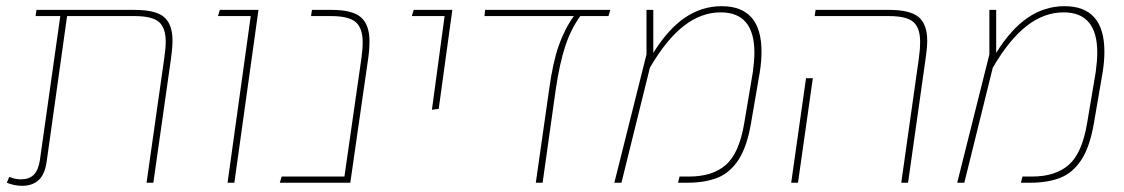

<svg xmlns="http://www.w3.org/2000/svg" viewBox="-20 -591 3635 621"><path d="M538 -459Q538 -438 533 -401L476 0H454L511 -401Q516 -436 516 -456Q516 -501 494 -520Q472 -539 415 -539H197L131 -69Q125 -26 104.5 -8Q84 10 52 10Q26 10 2 0L10 -19Q28 -11 48 -11Q74 -11 89 -25.5Q104 -40 109 -73L175 -539H95L98 -559H416Q484 -559 511 -535.5Q538 -512 538 -459Z M791 -539H685L691 -559H816L738 0H716Z M1175 -458Q1175 -430 1171 -403L1113 0H885L891 -20H1094L1149 -403Q1153 -430 1153 -455Q1153 -500 1130.5 -519.5Q1108 -539 1051 -539H986L989 -559H1053Q1120 -559 1147.5 -535Q1175 -511 1175 -458Z M1418 -539H1312L1318 -559H1443L1399 -239L1377 -236Z M1948 -539H1857Q1827 -498 1808.5 -442.5Q1790 -387 1777 -298L1735 0H1713L1756 -301Q1768 -389 1787 -443Q1806 -497 1836 -539H1547L1549 -559H1954Z M2443 -424Q2443 -391 2437 -355L2409 -192Q2396 -116 2368.5 -74Q2341 -32 2300.5 -16Q2260 0 2203 0H2173L2178 -20H2209Q2285 -20 2328 -58Q2371 -96 2387 -192L2415 -358Q2420 -395 2420 -421Q2420 -551 2311 -551Q2248 -551 2191.5 -507Q2135 -463 2082 -372L1990 0H1967L2071 -415V-559H2093V-420Q2141 -497 2195.5 -534Q2250 -571 2314 -571Q2443 -571 2443 -424Z M2952 -403Q2956 -430 2956 -456Q2956 -501 2934 -520Q2912 -539 2855 -539H2615L2618 -559H2856Q2924 -559 2951.5 -535.5Q2979 -512 2979 -459Q2979 -438 2974 -403L2917 0H2895ZM2587 -338H2609L2561 0H2539Z M3552 -424Q3552 -391 3546 -355L3518 -192Q3505 -116 3477.5 -74Q3450 -32 3409.5 -16Q3369 0 3312 0H3282L3287 -20H3318Q3394 -20 3437 -58Q3480 -96 3496 -192L3524 -358Q3529 -395 3529 -421Q3529 -551 3420 -551Q3357 -551 3300.5 -507Q3244 -463 3191 -372L3099 0H3076L3180 -415V-559H3202V-420Q3250 -497 3304.5 -534Q3359 -571 3423 -571Q3552 -571 3552 -424Z"/></svg>

Font: FiraGO Thin
Style: Italic
Weight: 100
Italic angle: -8°
Designer: bBox Type GmbH
Foundry: bBox Type GmbH
Version: Version 1.001